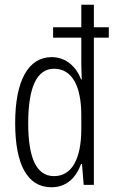

<svg xmlns="http://www.w3.org/2000/svg" viewBox="-20 -831 488 810"><path d="M197 -41C264 -41 302 -85 322 -139H326L333 -51H376V-672H439V-716H376V-811H323V-716H204V-672H323V-567C323 -546 324 -523 325 -496H322C303 -547 260 -590 198 -590C100 -590 44 -492 44 -312C44 -136 96 -41 197 -41ZM208 -88C132 -88 99 -168 99 -311C99 -462 135 -541 208 -541C283 -541 323 -470 323 -344V-287C323 -159 282 -88 208 -88Z"/></svg>

Font: Noto Sans Tamil UI ExtraCondensed Light
Style: Regular
Weight: 300
Width: 2
Designer: Jelle Bosma - Monotype Design Team
Foundry: Monotype Imaging Inc.
Version: Version 2.004